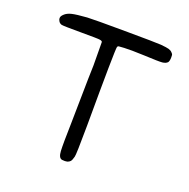

<svg xmlns="http://www.w3.org/2000/svg" viewBox="-126 -783 939 952"><g transform="rotate(20 343.5 -307.0)"><path d="M175.8 -660.2Q210 -662.1 374.5 -661.1Q539.1 -660.2 565.4 -658.2Q596.7 -655.3 608.4 -651.9Q620.1 -648.4 627 -640.6Q632.8 -634.8 633.8 -631.3Q634.8 -627.9 634.8 -616.2Q634.8 -598.6 628.9 -589.8Q620.1 -580.1 601.6 -578.1Q583 -576.2 503.9 -580.1Q431.6 -583 399.4 -581.1Q375 -580.1 370.6 -579.1Q366.2 -578.1 364.3 -573.2Q359.4 -558.6 358.4 -155.3Q357.4 0 353.5 9.8Q348.6 29.3 342.3 36.1Q335.9 43 326.2 45.4Q316.4 47.9 299.8 45.9Q281.2 43 279.3 6.8Q277.3 -31.2 280.3 -141.6Q283.2 -294.9 284.2 -377Q285.2 -402.3 286.1 -447.3Q286.1 -543 285.2 -568.4Q286.1 -576.2 271.5 -578.1Q265.6 -580.1 172.4 -580.1Q79.1 -580.1 69.3 -582.5Q59.6 -585 53.7 -593.3Q47.9 -601.6 47.9 -611.3Q47.9 -621.1 59.6 -631.8Q72.3 -644.5 96.2 -650.4Q120.1 -656.2 175.8 -660.2Z"/></g></svg>

Font: JasonHandwriting4
Style: Regular
Weight: 400
Version: Version 1.01.21